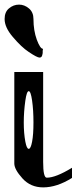

<svg xmlns="http://www.w3.org/2000/svg" viewBox="-20 -812 352 832"><path d="M125 -281.2Q125 -335 119.1 -376Q113.3 -417 104.5 -417Q95.7 -417 89.8 -376Q83 -328.1 83 -281.2Q83 -234.4 89.8 -198.2Q95.7 -167 104.5 -167Q113.3 -167 119.1 -198.2Q125 -228.5 125 -281.2ZM42 -103.5ZM167 -500V-110.4Q167 -42 182.6 -42Q221.7 -42 292 -85V-41Q226.6 0 167 0Q112.3 0 77.1 -39.1Q42 -78.1 42 -103.5V-500ZM62.5 -792Q85.9 -792 105.5 -775.4Q125 -758.8 125 -729.5Q125 -679.7 139.6 -639.6Q154.3 -600.6 166 -600.6V-597.7Q165 -594.7 165 -591.8V-582Q165 -581.1 163.1 -573.2Q162.1 -568.4 159.2 -565.4Q156.2 -562.5 151.4 -562.5Q140.6 -562.5 104.5 -586.9Q73.2 -607.4 35.2 -652.3Q0 -693.4 0 -729.5Q0 -759.8 18.6 -775.4Q38.1 -792 62.5 -792Z"/></svg>

Font: okolaksMetalik
Style: bold
Weight: 700
Width: 7
Version: Version 0.6